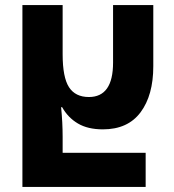

<svg xmlns="http://www.w3.org/2000/svg" viewBox="-20 -734 682 754"><path d="M68 0H552V-134H226V-197Q226 -252 220 -313H224Q247 -272 286 -249Q325 -226 384 -226Q482 -226 532 -293Q582 -360 582 -474V-714H424V-488Q424 -353 329 -353Q276 -353 251 -391.5Q226 -430 226 -521V-714H68Z"/></svg>

Font: Noto Sans Georgian Condensed Extra
Style: Regular
Weight: 800
Width: 3
Designer: Monotype Design Team
Foundry: Monotype Imaging Inc.
Version: Version 1.901